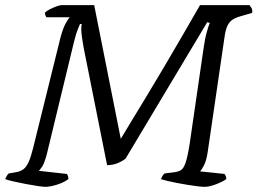

<svg xmlns="http://www.w3.org/2000/svg" viewBox="-23 -724 998 744"><path d="M153 0Q145 0 124 -3Q103 -6 77 -11Q51 -16 29 -21Q7 -26 -3 -30Q-1 -35 3 -42Q7 -49 11 -52L35 -56Q56 -59 68 -68.5Q80 -78 88.5 -97.5Q97 -117 105 -149L212 -581Q221 -614 231 -632.5Q241 -651 247 -657H157Q156 -659 153.5 -663.5Q151 -668 151 -675Q158 -682 171 -688.5Q184 -695 196.5 -699.5Q209 -704 214 -704H342L445 -186Q459 -210 484.5 -251.5Q510 -293 542.5 -347Q575 -401 611 -461.5Q647 -522 683 -584.5Q719 -647 752 -704H944Q947 -700 951.5 -693Q956 -686 954 -674L909 -661Q891 -656 878.5 -648Q866 -640 858.5 -624.5Q851 -609 847 -580L782 -136Q777 -102 767.5 -83.5Q758 -65 752 -60L847 -50Q849 -48 851.5 -42Q854 -36 854 -30Q838 -19 813 -9.5Q788 0 770 0Q761 0 743.5 -2Q726 -4 705 -7.5Q684 -11 663 -15Q642 -19 625.5 -23Q609 -27 601 -30Q603 -36 606.5 -42Q610 -48 615 -52L648 -56Q666 -58 677 -64Q688 -70 696 -93Q704 -116 712 -167L766 -538Q771 -574 778.5 -600.5Q786 -627 790 -635L780 -638L464 -110Q454 -101 434.5 -92.5Q415 -84 392 -84L301 -540Q297 -563 294.5 -580.5Q292 -598 292 -610Q292 -618 292.5 -623.5Q293 -629 294 -631H287Q284 -625 277.5 -608Q271 -591 264 -563L159 -129Q149 -90 139.5 -77Q130 -64 128 -62L236 -50Q238 -48 240 -42.5Q242 -37 242 -30Q223 -16 196.5 -8Q170 0 153 0Z"/></svg>

Font: Texturina 12pt ExtraLight
Style: Italic
Weight: 250
Italic angle: -11°
Designer: Guillermo Torres Carreño
Foundry: Omnibus-Type
Version: Version 1.002